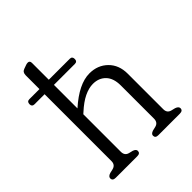

<svg xmlns="http://www.w3.org/2000/svg" viewBox="-199 -832 952 952"><g transform="rotate(-45 277.0 -356.0)"><path d="M15 -560Q15 -578.5 32 -578.5H103V-675Q103 -696.5 120.5 -702.5L137 -708.5Q146.5 -712.5 154.5 -712.5Q168.5 -712.5 168.5 -696.5V-578.5H315.5Q332.5 -578.5 332.5 -560.5Q332.5 -542.5 315.5 -542.5H168.5V-377.5Q259 -458.5 333 -458.5Q391 -458.5 428.8 -421.2Q466.5 -384 466.5 -323V-73.5Q466.5 -47 491 -41L511.5 -36Q530.5 -29.5 530.5 -17Q530.5 0 509 0H358Q337.5 0 337.5 -17Q337.5 -29 355.5 -35L376.5 -40Q401 -46 401 -73.5V-306Q401 -356.5 375.5 -383Q350 -409.5 308.5 -409.5Q280 -409.5 247 -393.8Q214 -378 176.5 -343.5L168.5 -336.5V-73.5Q168.5 -46 193 -40L213.5 -35Q231.5 -29 231.5 -17Q231.5 0 210.5 0H59.5Q38 0 38 -17Q38 -30 57 -36L78.5 -41Q103 -47.5 103 -73.5V-542.5H32Q15 -542.5 15 -560Z"/></g></svg>

Font: Fraunces 72pt S100 Light
Style: Regular
Weight: 300
Version: Version 1.000; ttfautohint (v1.8.3)